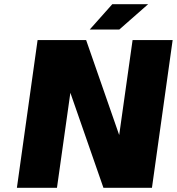

<svg xmlns="http://www.w3.org/2000/svg" viewBox="-20 -890 838 910"><path d="M608.4 -700.2H798.3L700.2 0H470.2L313.5 -450.2L250 0H60.1L158.2 -700.2H388.2L544.9 -250ZM405.3 -750 512.2 -870.1H682.1L545.4 -750Z"/></svg>

Font: Fivo Sans Heavy
Style: Regular
Weight: 900
Designer: Alexander Slobzheninov
Foundry: Alexander Slobzheninov
Version: 1.0